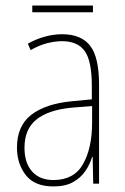

<svg xmlns="http://www.w3.org/2000/svg" viewBox="-20 -753 450 690"><path d="M203 -630Q272 -630 304 -588.5Q336 -547 336 -449V-93H315L313 -189H311Q303 -162 286.5 -138Q270 -114 242.5 -98.5Q215 -83 172 -83Q104 -83 72.5 -124Q41 -165 41 -222Q41 -301 92.5 -340.5Q144 -380 237 -389L310 -396V-444Q310 -534 284.5 -569.5Q259 -605 203 -605Q179 -605 150.5 -598Q122 -591 90 -573L80 -596Q108 -612 140 -621Q172 -630 203 -630ZM237 -366Q154 -358 111 -323.5Q68 -289 68 -222Q68 -167 95.5 -136.5Q123 -106 172 -106Q246 -106 278.5 -163.5Q311 -221 311 -313V-372ZM314 -733V-709H96V-733Z"/></svg>

Font: Noto Sans Telugu UI Condensed Thin
Style: Regular
Weight: 100
Width: 3
Designer: Jelle Bosma - Monotype Design Team
Foundry: Monotype Imaging Inc.
Version: Version 2.005; ttfautohint (v1.8.4.7-5d5b)